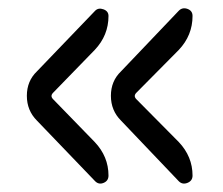

<svg xmlns="http://www.w3.org/2000/svg" viewBox="-20 -522 540 464"><path d="M412.1 -84 272.5 -230.5Q248 -254.9 248 -290.5Q248 -326.2 272.5 -349.6L412.1 -496.1Q420.9 -504.9 433.1 -500.5Q445.3 -496.1 445.3 -483.4Q445.3 -436.5 412.1 -401.4L309.6 -297.9Q301.8 -290 309.6 -282.2L412.1 -178.7Q445.3 -143.6 445.3 -97.7Q445.3 -85 433.1 -80.1Q420.9 -75.2 412.1 -84ZM210 -84 69.3 -230.5Q44.9 -254.9 44.9 -290.5Q44.9 -326.2 69.3 -349.6L210 -496.1Q217.8 -503.9 230 -499.5Q242.2 -495.1 242.2 -483.4Q242.2 -436.5 209 -401.4L108.4 -297.9Q100.6 -290 108.4 -282.2L209 -178.7Q242.2 -143.6 242.2 -97.7Q242.2 -85 230.5 -80.1Q218.8 -75.2 210 -84Z"/></svg>

Font: Rounded-X Mgen+ 1m regular
Style: Regular
Weight: 400
Designer: [Source Han Sans]
Ryoko NISHIZUKA  (kana & ideographs); Paul D. Hunt (Latin, Greek & Cyrillic); Wenlong ZHANG  (bopomofo
Version: Version 1.059.20150602